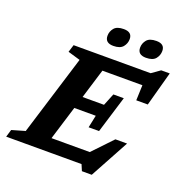

<svg xmlns="http://www.w3.org/2000/svg" viewBox="-188 -1059 1184 1245"><g transform="rotate(20 404.0 -436.5)"><path d="M513.5 42.5 495.5 0H-24.5L-9 -51.5L82 -77.5L252.5 -630.5L167.5 -655.5L183.5 -707H715L773 -748H832L767 -510H687.5L691.5 -615.5H415.5L353 -411H501L535 -495H607L529 -240H457L475 -326H327L255 -91.5H519L647 -226H727.5L581.5 42.5ZM426.5 -790.5Q369 -790.5 369 -840Q369 -869.5 388.2 -893Q407.5 -916.5 454.5 -916.5Q512 -916.5 512 -868Q512 -838 492.5 -814.2Q473 -790.5 426.5 -790.5ZM651.5 -790.5Q594 -790.5 594 -840Q594 -869.5 613.2 -893Q632.5 -916.5 679.5 -916.5Q737 -916.5 737 -868Q737 -838 717.8 -814.2Q698.5 -790.5 651.5 -790.5Z"/></g></svg>

Font: Newsreader 6pt SemiBold
Style: Italic
Weight: 600
Italic angle: -17°
Designer: Hugues Gentile
Foundry: Production Type
Version: Version 1.003; ttfautohint (v1.8.3)